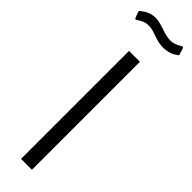

<svg xmlns="http://www.w3.org/2000/svg" viewBox="-313 -916 909 909"><g transform="rotate(45 141.5 -461.5)"><path d="M275 -870C283 -874 284 -877 282 -882L273 -910C270 -918 266 -919 259 -914C242 -904 227 -896 204 -896C160 -896 125 -923 78 -923C45 -923 25 -909 5 -894C0 -889 0 -887 2 -882L11 -858C14 -849 17 -849 24 -853C40 -862 53 -874 82 -874C125 -874 151 -848 203 -848C239 -848 262 -860 275 -870ZM101 -723V0H174V-723Z"/></g></svg>

Font: United Sans Light
Style: Regular
Weight: 300
Designer: Pablo Impallari, Rodrigo Fuenzalida (Modified by Dan O. Williams)
Version: Version 1.000;PS 001.000;hotconv 1.0.88;makeotf.lib2.5.64775